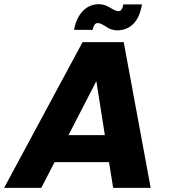

<svg xmlns="http://www.w3.org/2000/svg" viewBox="-55 -905 812 925"><path d="M490.2 0 470.2 -124H208L144 0H-35.2L342.8 -702.1H541L670.9 0ZM450.2 -253.9 409.2 -514.2 274.9 -253.9ZM391.1 -761.2H301.8Q312.5 -819.3 344.2 -852.1Q376 -884.8 421.9 -884.8Q448.7 -884.8 477.1 -867.2Q502.4 -851.1 516.1 -851.1Q533.7 -851.1 539.1 -883.8H628.9Q618.7 -821.3 587.4 -790Q556.2 -758.8 508.8 -758.8Q480 -758.8 454.1 -777.8Q451.7 -779.3 446 -782.5Q440.4 -785.6 437.7 -787.1Q435.1 -788.6 430.7 -790.5Q426.3 -792.5 422.6 -793.2Q418.9 -793.9 415 -793.9Q397.9 -793.9 391.1 -761.2Z"/></svg>

Font: SVN-Poppins
Style: Bold Italic
Weight: 700
Italic angle: -10°
Designer: Ninad Kale (Devanagari), Jonny Pinhorn (Latin)
Foundry: Indian Type Foundry
Version: Version 3.002 2017